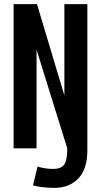

<svg xmlns="http://www.w3.org/2000/svg" viewBox="-20 -720 490 932"><path d="M244.5 192Q215 192 184.8 188.2Q154.5 184.5 140 180L162.5 88Q172.5 92.5 194 96.2Q215.5 100 238.5 100Q276.5 100 291.5 79Q306.5 58 306.5 0L157.5 -478.5V0H46V-700H159.5L292.5 -256.5V-700H404V10Q404 101 360 146.5Q316 192 244.5 192Z"/></svg>

Font: Trispace Condensed Medium
Style: Regular
Weight: 500
Width: 3
Designer: Tyler Finck
Foundry: Etcetera Type Company
Version: Version 1.210; ttfautohint (v1.8.3)